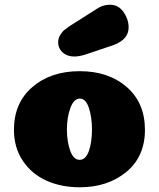

<svg xmlns="http://www.w3.org/2000/svg" viewBox="-20 -785 671 812"><path d="M369 -237Q369 -289 356 -328.5Q343 -368 318 -368Q292 -368 277.5 -328Q263 -288 263 -237Q263 -186 277 -147.5Q291 -109 317 -109Q331 -109 341 -120Q351 -131 357 -149.5Q363 -168 366 -190.5Q369 -213 369 -237ZM317 7Q239 7 176.5 -21Q114 -49 76.5 -105Q39 -161 39 -236Q39 -350 117 -417Q195 -484 317 -484Q439 -484 516 -417Q593 -350 593 -236Q593 -123 514.5 -58Q436 7 317 7ZM398 -753Q420 -765 445 -765Q481 -765 502.5 -734Q524 -703 524 -669Q524 -619 462 -595L340 -554Q315 -546 294 -546Q274 -546 258.5 -554Q243 -562 234.5 -575.5Q226 -589 226 -606Q226 -623 235 -637.5Q244 -652 252.5 -658.5Q261 -665 278 -677Q281 -679 283 -680Z"/></svg>

Font: Coiny
Style: Regular
Weight: 400
Version: Version 001.001